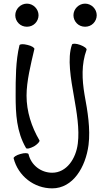

<svg xmlns="http://www.w3.org/2000/svg" viewBox="-20 -793 600 1056"><path d="M192 -709C192 -726 185 -742 173 -754C161 -766 145 -773 128 -773C111 -773 95 -766 83 -754C71 -742 64 -726 64 -709C64 -692 71 -676 83 -664C95 -652 111 -646 128 -646C145 -646 161 -652 173 -664C185 -676 192 -692 192 -709ZM512 -709C512 -726 505 -742 493 -754C481 -766 465 -773 448 -773C431 -773 415 -766 403 -754C391 -742 384 -726 384 -709C384 -692 391 -676 403 -664C415 -652 431 -646 448 -646C465 -646 481 -652 493 -664C505 -676 512 -692 512 -709ZM376 -548C349 -473 370 -357 387 -261C402 -176 418 -82 408 -4C398 80 346 157 267 157C205 157 151 115 137 55C135 48 115 47 92 54C70 60 53 71 55 78C80 175 167 243 267 243C381 243 451 127 467 4C478 -84 462 -181 445 -272C431 -355 427 -440 456 -519C459 -526 443 -538 421 -546C399 -554 379 -555 376 -548ZM87 -544C66 -458 66 -360 66 -267C66 -167 71 -68 123 21C127 28 146 23 167 12C187 0 200 -15 197 -21C153 -96 126 -180 126 -267C126 -346 149 -438 169 -523C171 -530 154 -541 131 -546C108 -552 89 -551 87 -544Z"/></svg>

Font: Nupuram Expanded Light
Style: Regular
Weight: 300
Width: 7
Designer: Santhosh Thottingal (santhosh.thottingal@gmail.com)
Foundry: SMC
Version: Version 1.000